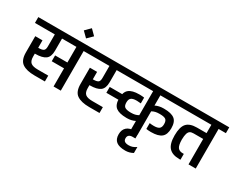

<svg xmlns="http://www.w3.org/2000/svg" viewBox="-132 -1508 2991 2393"><g transform="rotate(30 1364.0 -311.0)"><path d="M796 -654V-570H691V0H587V-261H410V-345H587V-570H380V-395Q380 -307 333 -272.5Q286 -238 186 -238H180V-195Q180 -133 210 -108.5Q240 -84 312 -84H462V0H312Q198 0 137 -41.5Q76 -83 76 -195V-429H180V-322H186Q234 -322 255 -336Q276 -350 276 -395V-570H-10V-654Z M564 -794 638 -868 712 -794 638 -721Z M1098 -84H1248V0H1098Q984 0 923 -41.5Q862 -83 862 -195V-429H966V-322H972Q1020 -322 1041 -336Q1062 -350 1062 -395V-570H776V-654H1345V-570H1166V-395Q1166 -307 1119 -272.5Q1072 -238 972 -238H966V-195Q966 -133 996 -108.5Q1026 -84 1098 -84ZM1406 -345V-261H1196V-345Z M1795 -570V-423Q1848 -449 1910 -449H1921Q2024 -449 2071.5 -412Q2119 -375 2119 -282Q2119 -191 2072 -153Q2025 -115 1925 -115H1913Q1898 -115 1881 -116.5Q1864 -118 1853 -120V-204Q1881 -199 1907 -199H1919Q1967 -199 1991 -217Q2015 -235 2015 -282Q2015 -332 1990.5 -348.5Q1966 -365 1910 -365H1899Q1869 -365 1844.5 -359.5Q1820 -354 1795 -340V0H1691V-141Q1638 -115 1577 -115H1566Q1463 -116 1415.5 -152.5Q1368 -189 1368 -282Q1368 -373 1415 -411Q1462 -449 1562 -449H1574Q1589 -449 1606 -447.5Q1623 -446 1634 -444V-361Q1600 -365 1580 -365H1568Q1520 -365 1496 -347Q1472 -329 1472 -282Q1472 -233 1496.5 -216.5Q1521 -200 1577 -199H1588Q1617 -199 1641.5 -204.5Q1666 -210 1691 -224V-570H1325V-654H2161V-570Z M1587 109Q1587 44 1626.5 8Q1666 -28 1749 -28H1794V51H1754Q1722 51 1704 65.5Q1686 80 1686 109Q1686 140 1705.5 153.5Q1725 167 1764 167Q1792 167 1817 158.5Q1842 150 1869 131V217Q1818 246 1759 246Q1671 246 1629 213Q1587 180 1587 109Z M2738 -654V-570H2633V0H2529V-366H2391Q2359 -366 2340.5 -354.5Q2322 -343 2312.5 -313Q2303 -283 2302 -227Q2303 -144 2325.5 -114Q2348 -84 2396 -84H2413V0H2396Q2295 0 2246.5 -52.5Q2198 -105 2198 -227Q2198 -349 2243.5 -399.5Q2289 -450 2391 -450H2529V-570H2141V-654Z"/></g></svg>

Font: Biryani SemiBold
Style: Regular
Weight: 600
Designer: Dan Reynolds and Mathieu Réguer
Foundry: Dan Reynolds and Mathieu Réguer
Version: Version 1.004; ttfautohint (v1.1) -l 5 -r 5 -G 72 -x 0 -D la